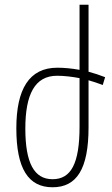

<svg xmlns="http://www.w3.org/2000/svg" viewBox="-20 -780 471 811"><path d="M354 -242V-441C375 -435 395 -428 414 -421L424 -454C401 -463 377 -471 354 -477V-760H316V-485C283 -491 251 -494 222 -494C103 -494 49 -403 49 -238C49 -67 100 11 202 11C304 11 354 -66 354 -242ZM221 -460C251 -460 284 -456 316 -450V-245C316 -89 280 -23 202 -23C124 -23 87 -92 87 -237C87 -381 127 -460 221 -460Z"/></svg>

Font: Noto Sans Armenian Condensed ExtraLight
Style: Regular
Weight: 200
Width: 3
Designer: Monotype Design Team
Foundry: Monotype Imaging Inc.
Version: Version 2.008